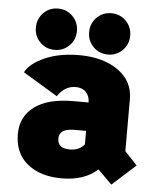

<svg xmlns="http://www.w3.org/2000/svg" viewBox="-52 -745 674 808"><g transform="rotate(5 285.0 -341.0)"><path d="M74.5 -612Q74.5 -649 99.5 -674.2Q124.5 -699.5 161 -699.5Q197.5 -699.5 222.8 -674.2Q248 -649 248 -612Q248 -575.5 222.8 -550.2Q197.5 -525 161 -525Q124.5 -525 99.5 -550.2Q74.5 -575.5 74.5 -612ZM299.5 -612Q299.5 -649 324.5 -674.2Q349.5 -699.5 386 -699.5Q423 -699.5 448 -674.2Q473 -649 473 -612Q473 -575.5 447.8 -550.2Q422.5 -525 386 -525Q349.5 -525 324.5 -550.2Q299.5 -575.5 299.5 -612ZM448.5 19 389 -40Q333.5 11 237.5 11Q147 11 92.5 -33.5Q38 -78 38 -159Q38 -232.5 94.8 -274.8Q151.5 -317 259 -317H323V-317.5Q323 -343.5 307.2 -360.2Q291.5 -377 263.5 -377Q237.5 -377 217.5 -363Q197.5 -349 187.5 -331.5L41 -420Q60 -457.5 121.5 -484.8Q183 -512 267 -512Q368.5 -512 431.8 -466.8Q495 -421.5 495 -347V-126.5L547.5 -70.5ZM261 -113Q301.5 -113 323 -140V-197H273Q209.5 -197 209.5 -155Q209.5 -113 261 -113Z"/></g></svg>

Font: League Mono Narrow ExtraBold
Style: Regular
Weight: 800
Width: 3
Designer: Tyler Finck
Foundry: The League of Moveable Type / Tyler Finck
Version: Version 2.210